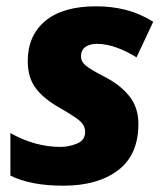

<svg xmlns="http://www.w3.org/2000/svg" viewBox="-20 -579 526 609"><path d="M181 10Q77 10 13 -22V-157Q91 -113 172 -113Q198 -113 224 -123.5Q250 -134 250 -160Q250 -173 244 -183Q238 -193 221 -205Q204 -217 171 -236Q119 -265 93.5 -299Q68 -333 68 -385Q68 -466 123.5 -512.5Q179 -559 285 -559Q335 -559 379.5 -547.5Q424 -536 466 -510L413 -397Q385 -415 351.5 -427.5Q318 -440 287 -440Q266 -440 251.5 -430.5Q237 -421 237 -400Q237 -383 252.5 -370.5Q268 -358 307 -338Q359 -312 389 -275.5Q419 -239 419 -186Q419 -88 354.5 -39Q290 10 181 10Z"/></svg>

Font: Noto Sans ExtraBold
Style: Italic
Weight: 800
Italic angle: -12°
Designer: Monotype Design Team
Foundry: Monotype Imaging Inc.
Version: Version 2.013; ttfautohint (v1.8.4.7-5d5b)